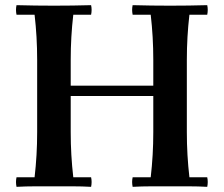

<svg xmlns="http://www.w3.org/2000/svg" viewBox="-20 -722 867 744"><path d="M494 2Q490 -17 494 -35H564Q569 -78 571.5 -121.5Q574 -165 574 -210V-490Q574 -535 571.5 -578.5Q569 -622 564 -665H494Q490 -684 494 -702Q529 -701 567 -700.5Q605 -700 639 -700Q674 -700 711.5 -700.5Q749 -701 783 -702Q787 -684 783 -665H714Q709 -622 706.5 -578.5Q704 -535 704 -490V-210Q704 -165 706.5 -121.5Q709 -78 714 -35H783Q787 -17 783 2Q749 0 711.5 0Q674 0 639 0Q605 0 567 0Q529 0 494 2ZM44 2Q40 -17 44 -35H114Q119 -78 121.5 -121.5Q124 -165 124 -210V-490Q124 -535 121.5 -578.5Q119 -622 114 -665H44Q40 -684 44 -702Q79 -701 117 -700.5Q155 -700 189 -700Q224 -700 261.5 -700.5Q299 -701 333 -702Q337 -684 333 -665H264Q259 -622 256.5 -578.5Q254 -535 254 -490V-210Q254 -165 256.5 -121.5Q259 -78 264 -35H333Q337 -17 333 2Q299 0 261.5 0Q224 0 189 0Q155 0 117 0Q79 0 44 2ZM175 -350V-390H619V-350Z"/></svg>

Font: Poltawski Nowy SemiBold
Style: Regular
Weight: 600
Version: Version 1.001;gftools[0.9.25]